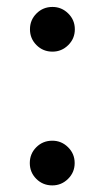

<svg xmlns="http://www.w3.org/2000/svg" viewBox="-20 -534 309 567"><path d="M134.5 13.5Q106.5 13.5 87.2 -5.8Q68 -25 68 -52.5Q68 -80 87.2 -99.2Q106.5 -118.5 134.5 -118.5Q161.5 -118.5 181 -99.2Q200.5 -80 200.5 -52.5Q200.5 -25 181 -5.8Q161.5 13.5 134.5 13.5ZM135 -381.5Q107 -381.5 87.8 -400.8Q68.5 -420 68.5 -447.5Q68.5 -475 87.8 -494.2Q107 -513.5 135 -513.5Q162 -513.5 181.5 -494.2Q201 -475 201 -447.5Q201 -420 181.5 -400.8Q162 -381.5 135 -381.5Z"/></svg>

Font: Epilogue Medium
Style: Regular
Weight: 500
Designer: Tyler Finck
Foundry: Etcetera Type Co
Version: Version 2.111; ttfautohint (v1.8.3)